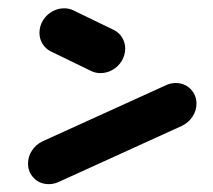

<svg xmlns="http://www.w3.org/2000/svg" viewBox="-20 -496 523 472"><path d="M77 -415.2Q77 -431.5 85.4 -445.4Q93.7 -459.3 107.8 -467.4Q121.9 -475.6 137.8 -475.6Q151.1 -475.6 162.2 -469.6L260.7 -421.9Q273 -415.6 280.4 -403.3Q287.8 -391.1 287.8 -376.7Q287.8 -360.4 279.4 -346.5Q271.1 -332.6 257 -324.4Q243 -316.3 227 -316.3Q213.7 -316.3 202.6 -322.2L104.1 -370Q91.9 -376.3 84.4 -388.5Q77 -400.7 77 -415.2ZM100 -43.3Q78.1 -43.3 63.5 -58Q48.9 -72.6 48.9 -94.1Q48.9 -111.5 58.7 -126.1Q68.5 -140.7 84.4 -148.5L386.7 -285.9Q398.5 -291.9 411.9 -291.9Q433.7 -291.9 448.3 -277.2Q463 -262.6 463 -241.1Q463 -223.7 453.1 -209.1Q443.3 -194.4 427.4 -186.7L125.6 -49.3Q113 -43.3 100 -43.3Z"/></svg>

Font: 26F Galaxy Sans Black
Style: Italic
Weight: 900
Italic angle: -5°
Designer: C₂₉H₂₅N₃O₅
Version: Version 1.200